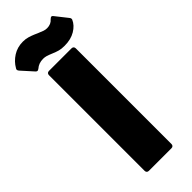

<svg xmlns="http://www.w3.org/2000/svg" viewBox="-332 -923 951 951"><g transform="rotate(-45 143.5 -447.0)"><path d="M67 -700H225Q232 -700 236 -696Q240 -692 240 -685V-15Q240 -8 236 -4Q232 0 225 0H67Q60 0 56 -4Q52 -8 52 -15V-685Q52 -692 56 -696Q60 -700 67 -700ZM140 -749Q121 -757 110.5 -760Q100 -763 89 -763Q58 -763 38 -745Q31 -740 27 -740Q23 -740 18 -745L-36 -805Q-42 -811 -42 -817Q-42 -821 -39 -825Q-22 -855 8.5 -874.5Q39 -894 78 -894Q98 -894 114 -889Q130 -884 143 -878.5Q156 -873 160 -871Q179 -863 189 -859.5Q199 -856 210 -856Q238 -856 254 -875Q261 -882 266 -882Q271 -882 275 -876L324 -814Q331 -806 328 -798Q316 -770 285 -751.5Q254 -733 210 -733Q188 -733 173.5 -737Q159 -741 140 -749Z"/></g></svg>

Font: Barlow Black
Style: Regular
Weight: 900
Designer: Jeremy Tribby
Foundry: Tribby Type
Version: Version 1.422